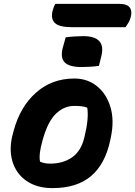

<svg xmlns="http://www.w3.org/2000/svg" viewBox="-20 -956 696 988"><path d="M363 -552Q430 -552 479 -512.5Q528 -473 548.5 -404.5Q569 -336 550 -247L547 -233Q521 -111 448 -49.5Q375 12 250 12Q170 12 116.5 -25Q63 -62 44 -125.5Q25 -189 46 -267L50 -282Q83 -406 165 -479Q247 -552 363 -552ZM362 -411Q310 -411 268.5 -371.5Q227 -332 201 -241L199 -234Q189 -199 185.5 -171.5Q182 -144 186 -124Q209 -114 237 -114Q305 -114 351 -146.5Q397 -179 413 -245L415 -253Q438 -347 429 -402Q416 -407 400.5 -409Q385 -411 362 -411ZM318 -764Q340 -767 364.5 -768.5Q389 -770 408 -770Q526 -770 502 -669L489 -617Q467 -614 443.5 -612.5Q420 -611 400 -611Q336 -611 312.5 -635.5Q289 -660 304 -714ZM265 -936H597Q633 -936 647 -918Q661 -900 653 -869Q649 -853 641.5 -840Q634 -827 626 -816H352Q285 -816 262.5 -837.5Q240 -859 251 -902Q254 -913 257.5 -921.5Q261 -930 265 -936Z"/></svg>

Font: Recursive Mn Csl St XBd
Style: Italic
Weight: 800
Italic angle: -15°
Monospace: yes
Version: Version 1.079;hotconv 1.0.112;makeotfexe 2.5.65598; ttfautoh